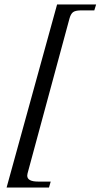

<svg xmlns="http://www.w3.org/2000/svg" viewBox="-20 -692 454 867"><path d="M405.8 -645H342.8Q319.8 -644.5 309.8 -637Q299.8 -629.4 293.9 -608.9L107.9 78.1Q103 94.2 103 101.1Q103 127.9 151.9 127.9H209L201.2 154.8H9.8L237.8 -671.9H414.1Z"/></svg>

Font: Accordance
Style: Italic
Weight: 400
Italic angle: -11°
Version: Version 1.2 (build January 31, 2020) Miklal Software Solutio